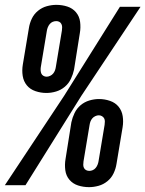

<svg xmlns="http://www.w3.org/2000/svg" viewBox="-45 -763 599 791"><path d="M146 -380Q123 -380 101 -387.5Q79 -395 65.5 -411.5Q52 -428 48.5 -450.5Q45 -473 49 -497L74 -647Q77 -667 86 -686Q95 -705 111.5 -718.5Q128 -732 148 -737.5Q168 -743 187 -743Q211 -743 232.5 -736Q254 -729 268 -712.5Q282 -696 285 -673Q288 -650 284 -627L260 -476Q256 -457 247 -438Q238 -419 222 -405.5Q206 -392 186 -386Q166 -380 146 -380ZM-25 0 219 -368 449 -735H534L290 -368L60 0ZM147 -447Q154 -447 161.5 -450.5Q169 -454 174 -460Q179 -466 181.5 -473Q184 -480 185 -487L210 -637Q211 -644 211 -651Q211 -658 208 -664Q205 -670 199.5 -673Q194 -676 187 -676Q179 -676 172 -673Q165 -670 160 -664Q155 -658 152 -650.5Q149 -643 148 -636L123 -486Q122 -479 122.5 -472Q123 -465 125.5 -459.5Q128 -454 134 -450.5Q140 -447 147 -447ZM322 8Q298 8 276.5 1Q255 -6 241 -22.5Q227 -39 224 -62Q221 -85 225 -108L249 -259Q253 -278 262 -297Q271 -316 287 -329.5Q303 -343 323 -349Q343 -355 363 -355Q386 -355 408 -347.5Q430 -340 443.5 -323.5Q457 -307 460.5 -284.5Q464 -262 460 -238L435 -88Q432 -68 423 -49Q414 -30 397.5 -16.5Q381 -3 361 2.5Q341 8 322 8ZM323 -59Q330 -59 337 -62Q344 -65 349 -71Q354 -77 357 -84.5Q360 -92 361 -99L386 -249Q387 -256 387 -263Q387 -270 384 -275.5Q381 -281 375 -284.5Q369 -288 362 -288Q355 -288 347.5 -284.5Q340 -281 335 -275Q330 -269 327.5 -262Q325 -255 324 -248L299 -98Q298 -91 298 -84Q298 -77 301 -71Q304 -65 310 -62Q316 -59 323 -59Z"/></svg>

Font: Iosevka SS04 Medium Oblique
Style: Regular
Weight: 500
Italic angle: -9°
Monospace: yes
Designer: Belleve Invis
Foundry: Belleve Invis
Version: Version 19.0.0; ttfautohint (v1.8.4)